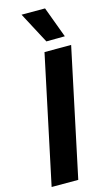

<svg xmlns="http://www.w3.org/2000/svg" viewBox="-145 -1025 614 1075"><g transform="rotate(-15 162.0 -487.5)"><path d="M167.2 0H12.8L169.8 -740H324.2ZM302.6 -796 195.4 -795 99.8 -975.4H236Z"/></g></svg>

Font: Be Vietnam Pro Variable Thin
Style: Italic
Weight: 100
Italic angle: -12°
Designer: Lam Bao, Tony Le, Vietanh Nguyen
Foundry: Yellow Type Foundry
Version: Version 1.002